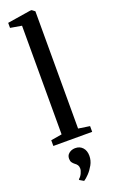

<svg xmlns="http://www.w3.org/2000/svg" viewBox="-202 -860 686 1164"><g transform="rotate(-20 141.0 -278.0)"><path d="M90 -49V-750L17 -762.5V-795L167.5 -819H177L196 -804.5V-48L269.5 -37V0H19V-37ZM204 130.5Q204 161 189 188Q174 215 155 234.8Q136 254.5 123 262.5H121.5L96 247.5L95.5 242.5Q109 232 117.2 214.2Q125.5 196.5 125.5 184Q125.5 170.5 120 161.8Q114.5 153 103.5 145.5Q95 139 88.5 130Q82 121 82 106Q82 89 90.8 78.2Q99.5 67.5 112.2 62.5Q125 57.5 136 57.5H139Q168 57.5 186 77.2Q204 97 204 130.5Z"/></g></svg>

Font: Merriweather 72pt Medium
Style: Regular
Weight: 500
Version: Version 2.100